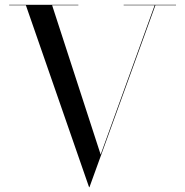

<svg xmlns="http://www.w3.org/2000/svg" viewBox="-20 -770 776 805"><path d="M402 -122 198.5 -748H308.5V-750H18.5V-748H88.5L353.5 15H355L631.5 -748H718V-750H498.5V-748H628.5Z"/></svg>

Font: Bodoni* 96pt
Style: Regular
Weight: 400
Version: Version 2.3